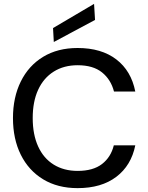

<svg xmlns="http://www.w3.org/2000/svg" viewBox="-20 -960 765 992"><path d="M381 12Q278 12 203 -33.5Q128 -79 87.5 -160.5Q47 -242 47 -350Q47 -457 87.5 -539Q128 -621 203 -666.5Q278 -712 381 -712Q504 -712 581 -653Q658 -594 679 -487H569Q553 -549 507 -586Q461 -623 381 -623Q310 -623 257.5 -590Q205 -557 177 -496Q149 -435 149 -350Q149 -265 177 -203.5Q205 -142 257.5 -109.5Q310 -77 381 -77Q461 -77 507 -112.5Q553 -148 568 -209H679Q658 -105 581 -46.5Q504 12 381 12ZM258 -743 254 -815 466 -940 471 -857Z"/></svg>

Font: DM Sans 20pt Medium
Style: Regular
Weight: 500
Version: Version 4.004;gftools[0.9.30]